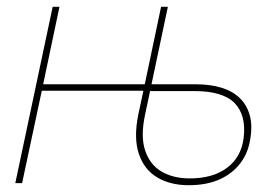

<svg xmlns="http://www.w3.org/2000/svg" viewBox="-20 -539 824 565"><path d="M535 6Q481 6 442.5 -17Q404 -40 388.5 -86.5Q373 -133 387 -202L402 -272H103L45 0H25L135 -519H155L107 -291H406L454 -519H474L407 -202Q393 -137 407.5 -95Q422 -53 456.5 -33.5Q491 -14 538 -14Q607 -14 648.5 -45.5Q690 -77 697 -133Q705 -200 670.5 -235.5Q636 -271 552 -271H413L417 -291H555Q600 -291 633 -280.5Q666 -270 686.5 -249.5Q707 -229 715 -199.5Q723 -170 717 -133Q711 -90 687.5 -59Q664 -28 626 -11Q588 6 535 6Z"/></svg>

Font: Raleway Thin
Style: Italic
Weight: 100
Italic angle: -12°
Designer: Matt McInerney, Pablo Impallari, Rodrigo Fuenzalida
Foundry: Matt McInerney, Pablo Impallari, Rodrigo Fuenzalida
Version: Version 4.026